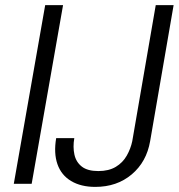

<svg xmlns="http://www.w3.org/2000/svg" viewBox="-20 -720 700 752"><path d="M34 0 157 -700H227L104 0ZM353 12Q297 12 258.5 -11Q220 -34 205 -77Q190 -120 200 -179H271Q265 -144 271.5 -114.5Q278 -85 300.5 -67.5Q323 -50 365 -50Q406 -50 433.5 -66.5Q461 -83 476.5 -110.5Q492 -138 498 -167L590 -700H660L568 -167Q554 -86 496 -37Q438 12 353 12Z"/></svg>

Font: DM Sans 18pt Light
Style: Italic
Weight: 300
Italic angle: -10°
Designer: Colophon Foundry, Jonny Pinhorn
Foundry: Colophon Foundry
Version: Version 4.004;gftools[0.9.30]